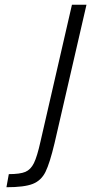

<svg xmlns="http://www.w3.org/2000/svg" viewBox="-20 -715 383 806"><path d="M17 16Q64 16 86.5 6.5Q109 -3 122.5 -30.5Q136 -58 150 -121L282 -695H343L209 -114Q189 -30 171 6.5Q153 43 117.5 57Q82 71 7 71Z"/></svg>

Font: Cairo Light
Style: Italic
Weight: 300
Italic angle: -13°
Designer: Mohamed Gaber, Accademia di Belle Arti di Urbino and others
Foundry: Kief Type Foundry, Accademia di Belle Arti di Urbino and others
Version: Version 3.011